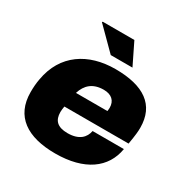

<svg xmlns="http://www.w3.org/2000/svg" viewBox="-167 -870 1001 1026"><g transform="rotate(30 333.5 -356.5)"><path d="M303 -592H437L372 -725H177L174 -721ZM308 12C489 12 594 -66 615 -192H422C414 -149 382 -115 311 -115C248 -115 222 -143 222 -194C222 -205 224 -220 226 -230H622C632 -289 634 -312 634 -334C634 -475 537 -540 363 -540C196 -540 67 -457 38 -289C33 -263 31 -236 31 -207C31 -57 136 12 308 12ZM243 -324C260 -379 297 -413 364 -413C412 -413 439 -388 439 -345C439 -339 438 -331 437 -324Z"/></g></svg>

Font: Archivo Black
Style: Italic
Weight: 900
Italic angle: -10°
Designer: Hector Gatti
Foundry: Omnibus-Type
Version: Version 2.001